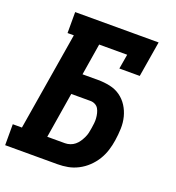

<svg xmlns="http://www.w3.org/2000/svg" viewBox="-134 -841 867 947"><g transform="rotate(20 299.5 -367.5)"><path d="M-1 0V-110H47L132 -625H99V-735H537L506 -548H399L412 -625H265L238 -459H320Q352 -459 382.5 -452.5Q413 -446 437 -429Q461 -412 477 -387Q493 -362 500.5 -332.5Q508 -303 507 -271.5Q506 -240 501 -208Q497 -181 488.5 -154Q480 -127 465 -102.5Q450 -78 428.5 -57.5Q407 -37 381 -23.5Q355 -10 328 -5Q301 0 274 0ZM273 -110Q286 -110 299.5 -114.5Q313 -119 324 -128Q335 -137 343 -149Q351 -161 357 -173.5Q363 -186 366 -199Q369 -212 371 -226Q373 -239 374.5 -252Q376 -265 375 -278Q374 -291 371 -303.5Q368 -316 362 -326.5Q356 -337 344.5 -343Q333 -349 320 -349H219L180 -110Z"/></g></svg>

Font: Iosevka Etoile Extrabold
Style: Italic
Weight: 800
Italic angle: -9°
Designer: Belleve Invis
Foundry: Belleve Invis
Version: Version 22.1.2; ttfautohint (v1.8.4)